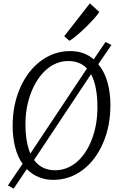

<svg xmlns="http://www.w3.org/2000/svg" viewBox="-20 -1059 713 1139"><path d="M61 60 27 41 114 -87Q84 -129 69.5 -187.2Q55 -245.5 55 -312Q55 -437 100 -539Q145 -640.5 223 -698.2Q301 -756 397 -756Q479.5 -756 536 -707L606 -810L641 -792L563 -678Q599 -635.5 617 -573Q635 -510.5 635 -436Q635 -311.5 592 -212Q548.5 -110 471 -51Q393.5 8 295 8Q248 8 208.5 -8.8Q169 -25.5 139 -56ZM160 -148 496 -653Q453.5 -697 385 -697Q313.5 -697 255 -646Q197.5 -595 164.2 -509Q131 -423 131 -323Q131 -216.5 160 -148ZM307 -49Q378 -49 437 -99Q494 -149.5 526 -235.2Q558 -321 558 -423Q558 -549 520 -619L182 -110Q226.5 -49 307 -49ZM392 -817 361 -844 513 -1039 569 -988Q559.5 -972.5 537.5 -948Q515.5 -923.5 488.5 -897Q461.5 -870.5 435.5 -848.8Q409.5 -827 392 -817Z"/></svg>

Font: Merriweather Sans Light
Style: Italic
Weight: 300
Italic angle: -7.5°
Designer: Eben Sorkin
Foundry: Eben Sorkin
Version: Version 2.001; ttfautohint (v1.8.3)